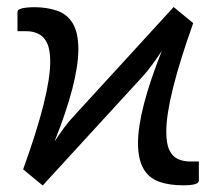

<svg xmlns="http://www.w3.org/2000/svg" viewBox="-20 -534 631 560"><path d="M104.5 7 47.5 -40Q126.5 -258.5 126.5 -354.5Q126.5 -390 117 -409Q107.5 -428 91.8 -435.5Q76 -443 57 -443H31V-499.5Q31 -512.5 80.5 -513Q115 -513 144.5 -503.5Q174.5 -494 191.5 -467Q208.5 -440 208.5 -390.5Q208.5 -295.5 139 -121Q169 -167.5 194 -194L486.5 -513.5L543.5 -466.5Q465 -246.5 465 -150Q465 -114.5 474.2 -95.8Q483.5 -77 499.2 -70Q515 -63 534 -63H560V-7Q560 6.5 514 6.5Q476 6.5 447 -3Q382.5 -24 382.5 -116Q382.5 -211 452 -385.5Q422 -340 397 -312Z"/></svg>

Font: Verano Sans
Style: Regular
Weight: 400
Designer: Lukasz Dziedzic with Adam Twardoch and Botio Nikoltchev
Foundry: tyPoland Lukasz Dziedzic
Version: Version 3.001;December 28, 2019;FontCreator 12.0.0.2547 64-b